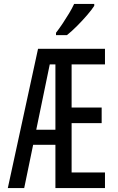

<svg xmlns="http://www.w3.org/2000/svg" viewBox="-20 -964 603 984"><path d="M20 0 175 -714H518V-634H347V-413H501V-333H347V-80H518V0H264V-634H235L104 0ZM124 -222 143 -299H286V-222ZM267 -796Q284 -818 301 -843.5Q318 -869 334 -895.5Q350 -922 360 -944H463V-934Q451 -915 426.5 -886.5Q402 -858 374 -830Q346 -802 323 -784H267Z"/></svg>

Font: Noto Sans Mono SemiCondensed
Style: Regular
Weight: 400
Width: 4
Designer: Monotype Design Team
Foundry: Monotype Imaging Inc.
Version: Version 2.010